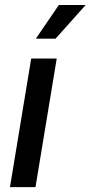

<svg xmlns="http://www.w3.org/2000/svg" viewBox="-20 -770 373 790"><path d="M21 0 108.4 -529.3H213.4L126 0ZM127.4 -610.8 222.2 -749.5H332.5L208.5 -610.8Z"/></svg>

Font: Inter 24pt Medium
Style: Italic
Weight: 500
Italic angle: -9.3988°
Designer: Rasmus Andersson
Foundry: rsms
Version: Version 4.001;git-66647c0bb